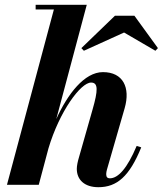

<svg xmlns="http://www.w3.org/2000/svg" viewBox="-20 -770 678 800"><path d="M365.5 -313 309 -114.5C304 -98 300 -79.5 300 -66.5C300 -21 332 10 390 10C467.5 10 519.5 -35.5 568.5 -156L549.5 -162C510 -68.5 472.5 -27 437.5 -27C427.5 -27 422.5 -32.5 422.5 -44.5C422.5 -49.5 424 -58 425.5 -63L499.5 -319.5C524 -405 493 -469.5 409 -469.5C331.5 -469.5 262 -378.5 214.5 -274L341.5 -750H128.5V-730.5H204.5L9 0H141.5L182 -152C227.5 -305 316 -426 359.5 -426C390 -426 388.5 -393 365.5 -313ZM497 -634.5 627.5 -558.5 638 -569.5 540 -704.5H459L319 -569.5L329.5 -558.5Z"/></svg>

Font: Bodoni* 11pt
Style: Bold Italic
Weight: 700
Italic angle: -13°
Version: Version 2.3